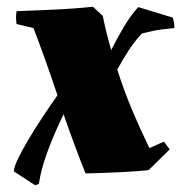

<svg xmlns="http://www.w3.org/2000/svg" viewBox="-20 -503 543 568"><path d="M84 45 21 4Q21 -8 33 -33Q45 -58 64 -90Q83 -122 105.5 -156Q128 -190 150 -221Q149 -224 148 -227Q132 -275 114 -325.5Q96 -376 79 -420L29 -432Q26 -452 29 -470Q80 -472 138.5 -474.5Q197 -477 255 -483L284 -456Q294 -406 309 -355Q327 -391 347 -424.5Q367 -458 389 -482L491 -451Q493 -446 494.5 -437Q496 -428 496 -420Q483 -419 459 -416Q435 -413 400 -404Q379 -382 361 -354.5Q343 -327 327 -297Q347 -234 371.5 -176Q396 -118 422 -65L465 -84L482 -61L420 0Q415 1 390 3Q365 5 333 6.5Q301 8 272.5 9Q244 10 233 10Q217 -30 200.5 -74.5Q184 -119 168 -165Q139 -105 120 -53Q101 -1 95 41Z"/></svg>

Font: Labrada Black
Style: Italic
Weight: 900
Italic angle: -7°
Designer: Mercedes Jáuregui
Foundry: Omnibus-Type Team
Version: Version 1.000; ttfautohint (v1.8.4.7-5d5b)